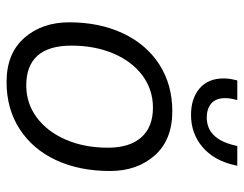

<svg xmlns="http://www.w3.org/2000/svg" viewBox="-99 -634 743 585"><g transform="rotate(90 272.5 -341.5)"><path d="M48 -181Q48 -273 81.5 -344.5Q115 -416 176.5 -455.5Q238 -495 319 -495Q406 -495 453.5 -441.5Q501 -388 501 -305Q501 -212 468 -141Q435 -70 373.5 -30Q312 10 230 10Q143 10 95.5 -44Q48 -98 48 -181ZM430 -299Q430 -365 398.5 -400.5Q367 -436 308 -436Q253 -436 210 -404Q167 -372 143 -315.5Q119 -259 119 -188Q119 -119 149.5 -84.5Q180 -50 240 -50Q295 -50 338 -82Q381 -114 405.5 -170.5Q430 -227 430 -299ZM219 -651Q219 -668 223 -684L225 -693H285L283 -685Q279 -670 279 -656Q279 -628 295 -614Q311 -600 338 -600Q403 -600 423 -685L425 -693H485L483 -684Q469 -622 428 -587Q387 -552 330 -552Q280 -552 249.5 -578Q219 -604 219 -651Z"/></g></svg>

Font: Niramit Light
Style: Italic
Weight: 300
Italic angle: -10°
Designer: Katatrad Aksorn Co.,Ltd.
Foundry: Cadson Demak Co.,Ltd.
Version: Version 1.000; ttfautohint (v1.6)